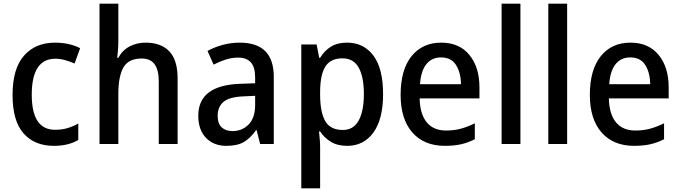

<svg xmlns="http://www.w3.org/2000/svg" viewBox="-20 -780 3686 1040"><path d="M272 10Q167 10 107.5 -57.5Q48 -125 48 -266Q48 -408 110 -478.5Q172 -549 278 -549Q320 -549 355 -540.5Q390 -532 414 -519L384 -436Q359 -447 332 -454.5Q305 -462 280 -462Q152 -462 152 -267Q152 -77 278 -77Q315 -77 345.5 -86Q376 -95 404 -111V-22Q351 10 272 10Z M621 -557Q621 -533 619 -508.5Q617 -484 615 -467H621Q643 -508 682 -528.5Q721 -549 768 -549Q853 -549 897.5 -501.5Q942 -454 942 -356V0H840V-338Q840 -401 817.5 -432Q795 -463 747 -463Q676 -463 648.5 -414.5Q621 -366 621 -272V0H519V-760H621Z M1279 -549Q1463 -549 1463 -364V0H1389L1370 -75H1367Q1336 -31 1300.5 -10.5Q1265 10 1206 10Q1137 10 1095.5 -33.5Q1054 -77 1054 -153Q1054 -318 1280 -326L1362 -329V-360Q1362 -417 1338.5 -442.5Q1315 -468 1271 -468Q1236 -468 1203 -457.5Q1170 -447 1137 -430L1104 -504Q1140 -524 1185 -536.5Q1230 -549 1279 -549ZM1299 -258Q1222 -255 1190.5 -228Q1159 -201 1159 -153Q1159 -110 1181 -90Q1203 -70 1239 -70Q1292 -70 1327 -106Q1362 -142 1362 -211V-261Z M1860 -549Q1950 -549 2002.5 -479Q2055 -409 2055 -270Q2055 -134 2002.5 -62Q1950 10 1861 10Q1808 10 1772 -12Q1736 -34 1714 -68H1708Q1710 -48 1712 -25.5Q1714 -3 1714 14V240H1612V-539H1695L1709 -467H1714Q1737 -505 1772 -527Q1807 -549 1860 -549ZM1835 -464Q1771 -464 1743 -420.5Q1715 -377 1714 -287V-268Q1714 -173 1741.5 -124.5Q1769 -76 1837 -76Q1895 -76 1923 -127.5Q1951 -179 1951 -271Q1951 -363 1923 -413.5Q1895 -464 1835 -464Z M2370 -549Q2468 -549 2522.5 -482.5Q2577 -416 2577 -307V-247H2253Q2255 -162 2291.5 -117.5Q2328 -73 2396 -73Q2440 -73 2476.5 -83Q2513 -93 2552 -112V-26Q2515 -7 2477 1.5Q2439 10 2390 10Q2277 10 2213.5 -62.5Q2150 -135 2150 -266Q2150 -402 2209 -475.5Q2268 -549 2370 -549ZM2369 -469Q2319 -469 2289.5 -432.5Q2260 -396 2255 -324H2477Q2476 -387 2450 -428Q2424 -469 2369 -469Z M2799 0H2697V-760H2799Z M3052 0H2950V-760H3052Z M3395 -549Q3493 -549 3547.5 -482.5Q3602 -416 3602 -307V-247H3278Q3280 -162 3316.5 -117.5Q3353 -73 3421 -73Q3465 -73 3501.5 -83Q3538 -93 3577 -112V-26Q3540 -7 3502 1.5Q3464 10 3415 10Q3302 10 3238.5 -62.5Q3175 -135 3175 -266Q3175 -402 3234 -475.5Q3293 -549 3395 -549ZM3394 -469Q3344 -469 3314.5 -432.5Q3285 -396 3280 -324H3502Q3501 -387 3475 -428Q3449 -469 3394 -469Z"/></svg>

Font: Noto Sans Sinhala UI SemiCondensed Medium
Style: Regular
Weight: 500
Width: 4
Designer: Jelle Bosma - Monotype Design Team
Foundry: Monotype Imaging Inc.
Version: Version 2.006; ttfautohint (v1.8.4.7-5d5b)